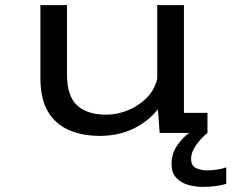

<svg xmlns="http://www.w3.org/2000/svg" viewBox="-20 -520 915 751"><path d="M370.5 11.5Q303.5 11.5 250.8 -10.8Q198 -33 168 -82.8Q138 -132.5 138 -215.5V-500H242V-229Q242 -144.5 281.5 -108Q321 -71.5 395 -71.5Q440 -71.5 482.5 -89.5Q525 -107.5 555.5 -139.2Q586 -171 595 -212V-500H699.5V-78.5H791.5V0H604.5L597.5 -93Q562 -46.5 503.2 -17.5Q444.5 11.5 370.5 11.5ZM865 134.5V199Q850 204 826 207.5Q802 211 773 211Q742 211 714 202.5Q686 194 668.5 174.5Q651 155 651 121.5Q651 80 673.8 48Q696.5 16 720 0H791.5Q767.5 19 747.5 46.8Q727.5 74.5 727.5 101.5Q727.5 129 747.5 137.8Q767.5 146.5 789.5 146.5Q810 146.5 832.5 142.8Q855 139 865 134.5Z"/></svg>

Font: Trispace SemiExpanded
Style: Regular
Weight: 400
Width: 6
Designer: Tyler Finck
Foundry: Etcetera Type Company
Version: Version 1.210; ttfautohint (v1.8.3)